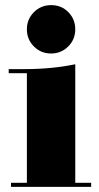

<svg xmlns="http://www.w3.org/2000/svg" viewBox="-20 -739 386 750"><path d="M85 -453H14V-469H74Q183 -469 274 -488V-25H336V-9H23V-25H85ZM179.5 -530Q140 -530 112.5 -557.5Q85 -585 85 -624.5Q85 -664 112.5 -691.5Q140 -719 180 -719Q220 -719 247 -691.5Q274 -664 274 -624.5Q274 -585 246.5 -557.5Q219 -530 179.5 -530Z"/></svg>

Font: Elsie Black
Style: Regular
Weight: 900
Designer: Alejandro Inler
Foundry: Alejandro Inler
Version: 1.002